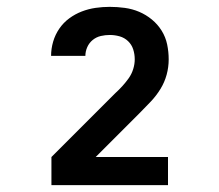

<svg xmlns="http://www.w3.org/2000/svg" viewBox="-20 -863 640 560"><path d="M130 -323V-405L316 -591Q327 -601 337 -612Q347 -623 355.5 -635Q364 -647 368.5 -661.5Q373 -676 373 -690Q373 -705 368.5 -719Q364 -733 353.5 -743Q343 -753 329 -757Q315 -761 300 -761Q287 -761 274 -758Q261 -755 250.5 -746.5Q240 -738 234.5 -725.5Q229 -713 229 -700Q229 -700 229 -700Q229 -700 229 -700H129Q129 -700 129 -700Q129 -700 129 -700Q129 -721 135 -741.5Q141 -762 153 -779.5Q165 -797 182 -809.5Q199 -822 218.5 -829.5Q238 -837 258.5 -840Q279 -843 300 -843Q322 -843 344 -840Q366 -837 386 -828.5Q406 -820 423 -806Q440 -792 451.5 -773.5Q463 -755 467.5 -733.5Q472 -712 472 -690Q472 -667 466 -645Q460 -623 448 -603.5Q436 -584 420.5 -567.5Q405 -551 389 -535L388 -534Q388 -534 387.5 -533.5Q387 -533 387 -533L259 -405H470V-323Z"/></svg>

Font: Iosevka SS04 Heavy Extended
Style: Regular
Weight: 900
Width: 7
Monospace: yes
Designer: Belleve Invis
Foundry: Belleve Invis
Version: Version 19.0.0; ttfautohint (v1.8.4)